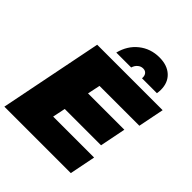

<svg xmlns="http://www.w3.org/2000/svg" viewBox="-253 -1078 1230 1230"><g transform="rotate(45 361.5 -463.0)"><path d="M693 -525H332L314 -439H643L608 -263H279L261 -176H632L597 0H-5L135 -701H728ZM451 -802Q431 -802 415 -788.5Q399 -775 392 -752H257Q277 -832 336 -879Q395 -926 475 -926Q546 -926 587 -888Q628 -850 628 -785Q628 -770 625 -752H490Q492 -775 481.5 -788.5Q471 -802 451 -802Z"/></g></svg>

Font: Gontserrat Black
Style: Italic
Weight: 900
Italic angle: -11.3°
Designer: Julieta Ulanovsky
Foundry: Julieta Ulanovsky
Version: Version 6.001